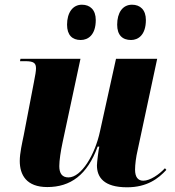

<svg xmlns="http://www.w3.org/2000/svg" viewBox="-20 -786 742 816"><path d="M537 -616C567 -616 600 -637 600 -701C600 -744 576 -766 541 -766C501 -766 478 -732 478 -681C478 -637 500 -616 537 -616ZM323 -616C354 -616 387 -637 387 -701C387 -744 363 -766 328 -766C289 -766 265 -732 265 -681C265 -637 287 -616 323 -616ZM520 10C605 10 653 -27 687 -64L681 -71C657 -45 618 -18 589 -18C566 -18 554 -34 554 -65C554 -86 558 -119 565 -148L648 -536H473L405 -228C384 -129 326 -32 271 -32C244 -32 232 -49 232 -80C232 -104 238 -144 246 -181L322 -536H67L65 -526H87C125 -526 133 -517 133 -495C133 -484 130 -466 124 -436L81 -212C74 -178 64 -135 64 -102C64 -43 92 9 181 9C279 9 351 -42 395 -163H402C399 -151 392 -96 392 -83C392 -33 421 10 520 10Z"/></svg>

Font: Noto Serif Display ExtraBold
Style: Italic
Weight: 800
Italic angle: -12°
Designer: Monotype Design Team
Foundry: Monotype Imaging Inc.
Version: Version 2.009